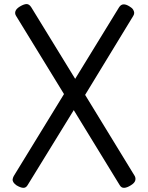

<svg xmlns="http://www.w3.org/2000/svg" viewBox="-20 -911 729 945"><path d="M624 1Q605 13 591 13.5Q577 14 569 0L343 -369L116 0Q108 14 94.5 13.5Q81 13 61 1Q50 -7 45.5 -14.5Q41 -22 42.5 -30Q44 -38 48 -45L295 -448L59 -833Q52 -844 56 -856Q60 -868 78 -879Q98 -891 111 -891Q124 -891 134 -875L350 -523L566 -875Q575 -889 588 -889.5Q601 -890 618 -879Q630 -872 635 -864Q640 -856 640.5 -848.5Q641 -841 636 -833L399 -444L643 -45Q649 -34 645.5 -22Q642 -10 624 1Z"/></svg>

Font: Playwrite GB J
Style: Regular
Weight: 400
Designer: Veronika Burian, José Scaglione
Foundry: TypeTogether
Version: Version 1.002